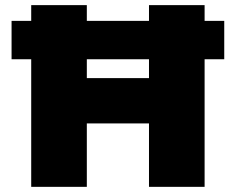

<svg xmlns="http://www.w3.org/2000/svg" viewBox="-20 -725 915 745"><path d="M101.1 0V-495.1H24.9V-644H101.1V-705.1H316.9V-644H558.1V-705.1H773.9V-644H850.1V-495.1H773.9V0H558.1V-246.1H316.9V0ZM316.9 -421.9H558.1V-495.1H316.9Z"/></svg>

Font: Mulish ExtraBlack
Style: Regular
Weight: 1000
Designer: Vernon Adams
Foundry: Vernon Adams
Version: Version 3.603; ttfautohint (v1.8.3)